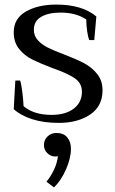

<svg xmlns="http://www.w3.org/2000/svg" viewBox="-20 -527 504 839"><path d="M40 -50 47 -175H68Q73 -161 77.5 -125Q82 -89 83 -63Q128 -25 205 -25Q267 -25 302.5 -52.5Q338 -80 338 -126Q338 -164 306 -185.5Q274 -207 208 -230Q153 -251 120 -267.5Q87 -284 63.5 -313Q40 -342 40 -386Q40 -446 93 -476.5Q146 -507 226 -507Q339 -507 401 -455L392 -352H370Q364 -367 360.5 -393Q357 -419 357 -442Q312 -472 245 -472Q192 -472 160 -453.5Q128 -435 128 -397Q128 -370 145.5 -351Q163 -332 189 -319Q215 -306 260 -289Q315 -268 348 -250.5Q381 -233 404.5 -204Q428 -175 428 -132Q428 -63 374 -26.5Q320 10 237 10Q171 10 121 -6Q71 -22 40 -50ZM183 267Q202 244 216 214.5Q230 185 233 155Q229 157 222 157Q202 157 187 142.5Q172 128 172 107Q172 84 188 69Q204 54 227 54Q258 54 274 73.5Q290 93 290 123Q290 164 268.5 213Q247 262 216 292Z"/></svg>

Font: Trirong
Style: Regular
Weight: 400
Designer: Katatrad Team
Foundry: CadsonDemak
Version: Version 1.001